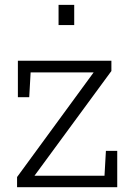

<svg xmlns="http://www.w3.org/2000/svg" viewBox="-20 -782 556 802"><path d="M51.3 0V-42.5L371.1 -479.5H107.9L102.1 -376H54.7V-528.3H445.3V-485.4L124 -47.9H416.5L422.4 -151.9H469.7V0ZM224.6 -677.2V-761.7H290V-677.2Z"/></svg>

Font: Roboto Slab LO Light
Style: Regular
Weight: 300
Designer: Google
Version: Version 2.000